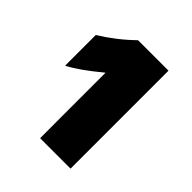

<svg xmlns="http://www.w3.org/2000/svg" viewBox="-122 -883 536 536"><g transform="rotate(45 145.5 -615.5)"><path d="M119.1 -808.6H239.3V-421.9H119.1V-679.7H118.2Q61 -632.3 25.4 -614.3V-735.4Q76.7 -767.1 119.1 -808.6Z"/></g></svg>

Font: Wanted Sans ExtraBlack
Style: Regular
Weight: 900
Designer: Original Design by Kil Hyung-jin and Kang Hanbin, Wanted Lab, Inc; Hangeul from Source Han Sans by Jang Soo-young and Ka
Foundry: Wanted Lab, Inc.
Version: Version 1.001